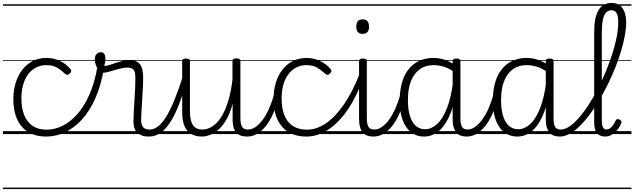

<svg xmlns="http://www.w3.org/2000/svg" viewBox="-20 -914 4325 1309"><path d="M296 17Q188 17 129.5 -49.5Q71 -116 71 -239Q71 -299 87 -350Q103 -401 132.5 -439Q162 -477 203.5 -498Q245 -519 297 -519Q344 -519 387.5 -499Q431 -479 461 -442Q466 -435 465.5 -428.5Q465 -422 456 -413Q447 -404 439.5 -404Q432 -404 425 -410Q396 -437 367.5 -453.5Q339 -470 295 -470Q258 -470 226.5 -454Q195 -438 172.5 -408.5Q150 -379 138 -337Q126 -295 126 -241Q126 -177 145 -129.5Q164 -82 202 -56Q240 -30 298 -30Q309 -30 314.5 -23Q320 -16 319.5 -6.5Q319 3 313 10Q307 17 296 17ZM0 365H522V375H0ZM0 -20H522V0H0ZM0 -505H522V-500H0ZM0 -885H522V-875H0Z M295 17Q283 17 277 10Q271 3 271.5 -6.5Q272 -16 279 -23Q286 -30 298 -30Q353 -30 406 -56Q459 -82 506 -134.5Q553 -187 589 -268Q625 -349 644 -458Q646 -468 654 -471.5Q662 -475 671 -473.5Q680 -472 685.5 -466Q691 -460 689 -450Q669 -332 630 -244Q591 -156 538 -98.5Q485 -41 423 -12Q361 17 295 17ZM522 365V375ZM522 -20V0ZM522 -505V-500ZM522 -885V-875Z M993 17Q967 17 947.5 10Q928 3 915 -10Q902 -23 896 -42Q890 -61 890 -86Q890 -112 892 -148.5Q894 -185 896.5 -226Q899 -267 901 -307Q903 -347 903 -379Q903 -424 891 -438.5Q879 -453 851 -453Q823 -453 791 -444.5Q759 -436 730 -427Q701 -418 682 -418Q668 -418 655 -433Q642 -448 634 -469Q626 -490 626 -510Q626 -524 631 -534.5Q636 -545 645.5 -551.5Q655 -558 668 -558Q684 -558 691.5 -545.5Q699 -533 699 -513Q699 -503 696.5 -488Q694 -473 691 -464Q708 -465 728 -471.5Q748 -478 770 -485.5Q792 -493 815 -498.5Q838 -504 860 -504Q893 -504 914 -493Q935 -482 945.5 -455Q956 -428 956 -382Q956 -348 953.5 -308Q951 -268 949 -227.5Q947 -187 944.5 -152Q942 -117 942 -95Q942 -68 954 -49.5Q966 -31 999 -31Q1010 -31 1014.5 -23.5Q1019 -16 1018.5 -7Q1018 2 1012 9.5Q1006 17 993 17ZM522 365H1090V375H522ZM522 -20H1090V0H522ZM522 -505H1090V-500H522ZM522 -885H1090V-875H522Z M995 17Q984 17 978.5 9.5Q973 2 973.5 -7Q974 -16 981 -23.5Q988 -31 1001 -31Q1030 -31 1058 -52.5Q1086 -74 1113.5 -119Q1141 -164 1170 -234.5Q1199 -305 1229 -401Q1232 -411 1240.5 -412Q1249 -413 1256 -407.5Q1263 -402 1260 -391Q1234 -293 1206 -217Q1178 -141 1146 -89Q1114 -37 1077 -10Q1040 17 995 17ZM1090 365V375ZM1090 -20V0ZM1090 -505V-500ZM1090 -885V-875Z M1355 17Q1318 17 1287.5 1.5Q1257 -14 1239.5 -51Q1222 -88 1222 -150V-496Q1222 -506 1228.5 -510.5Q1235 -515 1247 -515Q1261 -515 1268 -510.5Q1275 -506 1275 -496V-159Q1275 -116 1283.5 -87.5Q1292 -59 1310.5 -45Q1329 -31 1361 -31Q1392 -31 1423.5 -49.5Q1455 -68 1483 -108.5Q1511 -149 1532.5 -214Q1554 -279 1565 -372V-497Q1565 -507 1571.5 -511.5Q1578 -516 1592 -516Q1605 -516 1612 -511.5Q1619 -507 1619 -497V-109Q1619 -68 1630 -49.5Q1641 -31 1672 -31Q1681 -31 1685.5 -23.5Q1690 -16 1689.5 -7Q1689 2 1683 9.5Q1677 17 1666 17Q1643 17 1625 11.5Q1607 6 1594 -7Q1581 -20 1574 -40.5Q1567 -61 1566 -92V-207Q1549 -143 1524 -99.5Q1499 -56 1470 -30.5Q1441 -5 1411.5 6Q1382 17 1355 17ZM1090 365H1761V375H1090ZM1090 -20H1761V0H1090ZM1090 -505H1761V-500H1090ZM1090 -885H1761V-875H1090Z M1665 17Q1654 17 1648.5 9.5Q1643 2 1643.5 -7Q1644 -16 1651 -23.5Q1658 -31 1671 -31Q1698 -31 1724 -49.5Q1750 -68 1773.5 -101Q1797 -134 1816 -177.5Q1835 -221 1849 -272Q1852 -282 1860 -284Q1868 -286 1875 -281.5Q1882 -277 1880 -266Q1870 -212 1851 -161.5Q1832 -111 1804 -70.5Q1776 -30 1741 -6.5Q1706 17 1665 17ZM1760 365V375ZM1760 -20V0ZM1760 -505V-500ZM1760 -885V-875Z M2069 17Q1962 17 1903.5 -49.5Q1845 -116 1845 -239Q1845 -299 1860.5 -350Q1876 -401 1905.5 -439Q1935 -477 1977 -498Q2019 -519 2071 -519Q2117 -519 2160.5 -499Q2204 -479 2235 -442Q2240 -435 2239.5 -428.5Q2239 -422 2230 -413Q2221 -404 2213 -404Q2205 -404 2199 -410Q2169 -437 2141 -453.5Q2113 -470 2068 -470Q2031 -470 2000 -454Q1969 -438 1946.5 -408.5Q1924 -379 1912 -337Q1900 -295 1900 -241Q1900 -177 1918.5 -129.5Q1937 -82 1975.5 -56Q2014 -30 2072 -30Q2083 -30 2088 -23Q2093 -16 2092.5 -6.5Q2092 3 2086 10Q2080 17 2069 17ZM1761 365H2296V375H1761ZM1761 -20H2296V0H1761ZM1761 -505H2296V-500H1761ZM1761 -885H2296V-875H1761Z M2068 17Q2056 17 2050 10Q2044 3 2044.5 -6.5Q2045 -16 2052 -23Q2059 -30 2072 -30Q2140 -30 2204.5 -75Q2269 -120 2327 -205.5Q2385 -291 2432 -411Q2436 -420 2444.5 -419.5Q2453 -419 2459.5 -412.5Q2466 -406 2462 -397Q2417 -266 2355.5 -173.5Q2294 -81 2221 -32Q2148 17 2068 17ZM2296 365V375ZM2296 -20V0ZM2296 -505V-500ZM2296 -885V-875Z M2526 17Q2502 17 2483.5 10.5Q2465 4 2452.5 -11Q2440 -26 2434 -49Q2428 -72 2428 -105V-496Q2428 -506 2434.5 -510.5Q2441 -515 2453 -515Q2467 -515 2474 -510.5Q2481 -506 2481 -496V-109Q2481 -69 2491.5 -50Q2502 -31 2532 -31Q2542 -31 2546.5 -23.5Q2551 -16 2550 -7Q2549 2 2543 9.5Q2537 17 2526 17ZM2452 -683Q2430 -683 2419.5 -695.5Q2409 -708 2409 -732Q2409 -757 2419.5 -769.5Q2430 -782 2452 -782Q2474 -782 2485 -769.5Q2496 -757 2496 -732Q2496 -707 2485 -695Q2474 -683 2452 -683ZM2296 365H2621V375H2296ZM2296 -20H2621V0H2296ZM2296 -505H2621V-500H2296ZM2296 -885H2621V-875H2296Z M2526 17Q2515 17 2509.5 9.5Q2504 2 2504.5 -7Q2505 -16 2512 -23.5Q2519 -31 2532 -31Q2559 -31 2585 -49.5Q2611 -68 2634.5 -101Q2658 -134 2677 -177.5Q2696 -221 2710 -272Q2713 -282 2721 -284Q2729 -286 2736 -281.5Q2743 -277 2741 -266Q2731 -212 2712 -161.5Q2693 -111 2665 -70.5Q2637 -30 2602 -6.5Q2567 17 2526 17ZM2621 365V375ZM2621 -20V0ZM2621 -505V-500ZM2621 -885V-875Z M2871 17Q2820 17 2783 -11.5Q2746 -40 2725.5 -94.5Q2705 -149 2705 -227Q2705 -278 2714 -323Q2723 -368 2741.5 -404Q2760 -440 2788 -465.5Q2816 -491 2853 -505Q2890 -519 2935 -519Q2974 -519 3009 -507.5Q3044 -496 3082 -471V-419Q3041 -449 3004.5 -459.5Q2968 -470 2937 -470Q2904 -470 2876.5 -460Q2849 -450 2827.5 -430Q2806 -410 2791 -381Q2776 -352 2768.5 -314Q2761 -276 2761 -228Q2761 -174 2773 -130Q2785 -86 2811 -59.5Q2837 -33 2879 -33Q2921 -33 2959.5 -68Q2998 -103 3027 -176Q3056 -249 3070 -363L3090 -301Q3075 -189 3042 -118.5Q3009 -48 2965.5 -15.5Q2922 17 2871 17ZM3162 17Q3139 17 3121 10.5Q3103 4 3091 -10.5Q3079 -25 3072.5 -48Q3066 -71 3066 -104V-496Q3066 -506 3072.5 -510.5Q3079 -515 3093 -515Q3106 -515 3112.5 -510.5Q3119 -506 3119 -496V-108Q3119 -68 3129.5 -49.5Q3140 -31 3168 -31Q3178 -31 3182.5 -23.5Q3187 -16 3186.5 -7Q3186 2 3180 9.5Q3174 17 3162 17ZM2621 365H3256V375H2621ZM2621 -20H3256V0H2621ZM2621 -505H3256V-500H2621ZM2621 -885H3256V-875H2621Z M3161 17Q3150 17 3144.5 9.5Q3139 2 3139.5 -7Q3140 -16 3147 -23.5Q3154 -31 3167 -31Q3194 -31 3220 -49.5Q3246 -68 3269.5 -101Q3293 -134 3312 -177.5Q3331 -221 3345 -272Q3348 -282 3356 -284Q3364 -286 3371 -281.5Q3378 -277 3376 -266Q3366 -212 3347 -161.5Q3328 -111 3300 -70.5Q3272 -30 3237 -6.5Q3202 17 3161 17ZM3256 365V375ZM3256 -20V0ZM3256 -505V-500ZM3256 -885V-875Z M3506 17Q3455 17 3418 -11.5Q3381 -40 3360.5 -94.5Q3340 -149 3340 -227Q3340 -278 3349 -323Q3358 -368 3376.5 -404Q3395 -440 3423 -465.5Q3451 -491 3488 -505Q3525 -519 3570 -519Q3609 -519 3644 -507.5Q3679 -496 3717 -471V-419Q3676 -449 3639.5 -459.5Q3603 -470 3572 -470Q3539 -470 3511.5 -460Q3484 -450 3462.5 -430Q3441 -410 3426 -381Q3411 -352 3403.5 -314Q3396 -276 3396 -228Q3396 -174 3408 -130Q3420 -86 3446 -59.5Q3472 -33 3514 -33Q3556 -33 3594.5 -68Q3633 -103 3662 -176Q3691 -249 3705 -363L3725 -301Q3710 -189 3677 -118.5Q3644 -48 3600.5 -15.5Q3557 17 3506 17ZM3797 17Q3774 17 3756 10.5Q3738 4 3726 -10.5Q3714 -25 3707.5 -48Q3701 -71 3701 -104V-496Q3701 -506 3707.5 -510.5Q3714 -515 3728 -515Q3741 -515 3747.5 -510.5Q3754 -506 3754 -496V-108Q3754 -68 3764.5 -49.5Q3775 -31 3803 -31Q3813 -31 3817.5 -23.5Q3822 -16 3821.5 -7Q3821 2 3815 9.5Q3809 17 3797 17ZM3256 365H3891V375H3256ZM3256 -20H3891V0H3256ZM3256 -505H3891V-500H3256ZM3256 -885H3891V-875H3256Z M3797 17Q3785 17 3779.5 9.5Q3774 2 3775.5 -7Q3777 -16 3784 -23.5Q3791 -31 3803 -31Q3832 -31 3863.5 -52.5Q3895 -74 3928 -112Q3961 -150 3993.5 -200Q4026 -250 4055.5 -308Q4085 -366 4110.5 -427Q4136 -488 4155 -548Q4174 -608 4184.5 -662Q4195 -716 4195 -761Q4195 -773 4203 -779.5Q4211 -786 4222 -786Q4233 -786 4241 -779.5Q4249 -773 4249 -761Q4249 -721 4240 -671.5Q4231 -622 4214.5 -566.5Q4198 -511 4175 -453.5Q4152 -396 4124 -339Q4096 -282 4064.5 -229.5Q4033 -177 3999.5 -132Q3966 -87 3931.5 -53.5Q3897 -20 3863 -1.5Q3829 17 3797 17ZM3891 365V375ZM3891 -20V0ZM3891 -505V-500ZM3891 -885V-875Z M4106 17Q4088 17 4073.5 11Q4059 5 4049.5 -7Q4040 -19 4035.5 -36.5Q4031 -54 4031 -78V-697Q4031 -795 4060.5 -844.5Q4090 -894 4149 -894Q4187 -894 4208.5 -875.5Q4230 -857 4239.5 -827Q4249 -797 4249 -761Q4249 -748 4241 -742Q4233 -736 4222 -736Q4211 -736 4203 -742Q4195 -748 4195 -761Q4195 -784 4191.5 -802.5Q4188 -821 4177.5 -832.5Q4167 -844 4148 -844Q4126 -844 4111.5 -828Q4097 -812 4090 -778.5Q4083 -745 4083 -692V-90Q4083 -72 4086 -59Q4089 -46 4096 -38.5Q4103 -31 4115 -31Q4126 -31 4136.5 -37.5Q4147 -44 4157.5 -57.5Q4168 -71 4178 -93Q4182 -101 4189 -102Q4196 -103 4205 -98Q4213 -94 4216 -88Q4219 -82 4216 -75Q4204 -46 4186.5 -25.5Q4169 -5 4148.5 6Q4128 17 4106 17ZM3891 365H4285V375H3891ZM3891 -20H4285V0H3891ZM3891 -505H4285V-500H3891ZM3891 -885H4285V-875H3891Z"/></svg>

Font: Playwrite AT Guides
Style: Regular
Weight: 400
Designer: Veronika Burian, José Scaglione
Foundry: TypeTogether
Version: Version 1.003